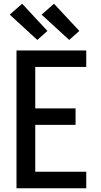

<svg xmlns="http://www.w3.org/2000/svg" viewBox="-20 -1004 540 1024"><path d="M68 0V-735H440V-647H168V-426H383V-338H168V-88H440V0ZM349 -791 202 -926 268 -984 403 -839ZM179 -791 32 -926 98 -984 233 -839Z"/></svg>

Font: Iosevka Semibold
Style: Regular
Weight: 600
Monospace: yes
Designer: Belleve Invis
Foundry: Belleve Invis
Version: Version 33.2.3; ttfautohint (v1.8.4)